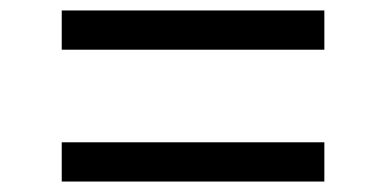

<svg xmlns="http://www.w3.org/2000/svg" viewBox="-20 -568 740 367"><path d="M98 -548V-473H600V-548ZM98 -296V-221H600V-296Z"/></svg>

Font: Kawkab Mono Light
Style: Bold
Weight: 400
Monospace: yes
Designer: Abdullah Arif
Foundry: Abdullah Arif
Version: Version 1.000;PS 000.500;hotconv 1.0.88;makeotf.lib2.5.64775